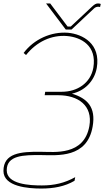

<svg xmlns="http://www.w3.org/2000/svg" viewBox="-52 -898 639 1113"><path d="M187 195C259 195 324 183 380 150L384 129C323 163 262 177 191 177C121 177 -13 171 -13 89C-13 2 84 0 187 1C281 2 453 20 485 -164C505 -277 454 -328 365 -355C438 -371 495 -427 509 -504C533 -645 427 -700 343 -708C244 -716 144 -670 85 -591L99 -579C160 -656 247 -697 338 -689C417 -682 511 -634 489 -505C473 -417 397 -366 306 -366H210L207 -346H286C400 -346 487 -287 466 -167C435 6 262 -18 187 -18C66 -20 -32 -10 -32 93C-32 185 114 195 187 195ZM329 -727H363L493 -849C500 -856 510 -859 517 -859C522 -859 525 -858 528 -857L532 -875C528 -877 523 -878 516 -878C504 -878 495 -872 483 -861L358 -744H340L239 -878H215Z"/></svg>

Font: Fixel Display 20240404 Thin
Style: Italic
Weight: 100
Italic angle: -10°
Designer: AlfaBravo + MacPaw
Foundry: Kyrylo Tkachov, Marchela Mozhyna, Serhii Makarenko, Maria Weinstein, Zakhar Kryvoshyya
Version: Version 1.211;Glyphs 3.2 (3225)